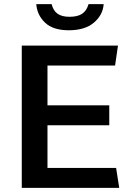

<svg xmlns="http://www.w3.org/2000/svg" viewBox="-20 -906 636 926"><path d="M85 0V-686H549L535 -590H209V-398H507V-302H209V-96H540L555 0ZM312 -760Q236 -760 197.5 -796.5Q159 -833 155 -886H229Q237 -854 258 -839.5Q279 -825 315 -825Q354 -825 376 -839.5Q398 -854 407 -886H480Q476 -833 432.5 -796.5Q389 -760 312 -760Z"/></svg>

Font: Chivo Medium
Style: Regular
Weight: 500
Designer: Hector Gatti
Foundry: Omnibus-Type
Version: Version 2.002